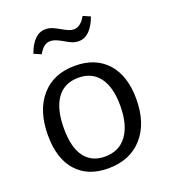

<svg xmlns="http://www.w3.org/2000/svg" viewBox="-140 -864 856 973"><g transform="rotate(-20 287.5 -377.0)"><path d="M530 -274Q530 -143 462.5 -67Q395 9 277 9Q168 9 107 -59Q46 -127 46 -253Q46 -385 112 -461.5Q178 -538 294 -538Q405 -538 467.5 -468.5Q530 -399 530 -274ZM134 -258Q134 -156 172 -104.5Q210 -53 282 -53Q359 -53 400.5 -110Q442 -167 442 -269Q442 -370 402.5 -422.5Q363 -475 290 -475Q214 -475 174 -419Q134 -363 134 -258ZM283 -675Q280 -677 266.5 -684Q253 -691 241.5 -694.5Q230 -698 220 -698Q201 -698 186 -686.5Q171 -675 157 -650L118 -667Q153 -763 217 -763Q236 -763 252.5 -756.5Q269 -750 293 -736Q314 -724 327 -718.5Q340 -713 354 -713Q391 -713 418 -762L457 -745Q421 -648 357 -648Q338 -648 321.5 -655Q305 -662 283 -675Z"/></g></svg>

Font: Bitter Pro
Style: Regular
Weight: 400
Designer: Sol Matas, and Bitter project Authors
Foundry: Sol Matas
Version: Version 1.010